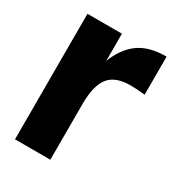

<svg xmlns="http://www.w3.org/2000/svg" viewBox="-144 -656 676 742"><g transform="rotate(30 194.0 -285.0)"><path d="M35.2 -560.1H189V-439Q214.4 -503.9 260 -536.9Q305.7 -569.8 382.8 -569.8V-399.9Q342.8 -403.8 317.9 -403.8Q249.5 -403.8 221.2 -366.5Q192.9 -329.1 192.9 -250V0H35.2Z"/></g></svg>

Font: TASA Explorer
Style: Regular
Weight: 900
Designer: Weizhong Zhang
Foundry: Local Remote
Version: Version 1.000;Glyphs 3.1.2 (3151)